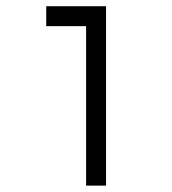

<svg xmlns="http://www.w3.org/2000/svg" viewBox="-20 -582 540 602"><path d="M312.5 0H250V-500H125V-562.5H312.5Z"/></svg>

Font: 寒蝉点阵体 16px
Style: Regular
Weight: 400
Designer: Designed by Warren2060
Foundry: ChillType
Version: Version 1.000